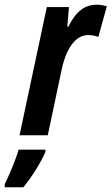

<svg xmlns="http://www.w3.org/2000/svg" viewBox="-90 -575 474 816"><path d="M-7 0H113L172 -279C187 -351 222 -426 285 -426C301 -426 315 -423 328 -418L364 -548C348 -553 336 -555 323 -555C268 -555 233 -526 200 -461H196L203 -545H109ZM-70 208V221H9C41 183 84 116 103 71V61H-11C-23 105 -52 171 -70 208Z"/></svg>

Font: Noto Sans ExtraCondensed
Style: Bold Italic
Weight: 700
Width: 2
Italic angle: -12°
Designer: Monotype Design Team
Foundry: Monotype Imaging Inc.
Version: Version 2.013